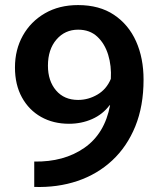

<svg xmlns="http://www.w3.org/2000/svg" viewBox="-20 -727 629 757"><path d="M288 -707Q372 -707 429.5 -668.5Q487 -630 516.5 -564Q546 -498 546 -413Q546 -309 513.5 -229Q481 -149 422.5 -94.5Q364 -40 285.5 -13.5Q207 13 115 10V-90Q232 -88 312.5 -144Q393 -200 414 -312H412Q385 -276 343 -257.5Q301 -239 252 -239Q190 -239 142 -266Q94 -293 66.5 -343Q39 -393 39 -461Q39 -531 70 -586.5Q101 -642 157 -674.5Q213 -707 288 -707ZM288 -610Q236 -610 202.5 -571Q169 -532 169 -468Q169 -408 201 -370.5Q233 -333 288 -333Q328 -333 364 -354Q400 -375 417 -416Q420 -467 406.5 -511Q393 -555 363.5 -582.5Q334 -610 288 -610Z"/></svg>

Font: Murecho Medium
Style: Regular
Weight: 500
Designer: Neil Summerour
Foundry: Positype
Version: Version 1.010; ttfautohint (v1.8.3)